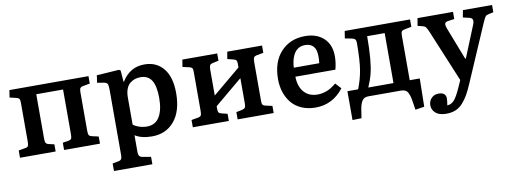

<svg xmlns="http://www.w3.org/2000/svg" viewBox="-60 -864 3829 1433"><g transform="rotate(-10 1854.0 -148.0)"><path d="M36.1 0V-55.2L85.9 -64Q105 -66.9 109.4 -76.2Q113.8 -85.4 113.8 -111.8V-408.2Q113.8 -425.8 107.9 -433.6Q102.1 -441.4 85.9 -444.8L37.1 -456.1L45.9 -511.2H645V-455.1L595.2 -445.8Q576.7 -442.9 570.8 -434.3Q564.9 -425.8 564.9 -404.8V-107.9Q564.9 -85.9 570.8 -77.1Q576.7 -68.4 594.2 -64.9L642.1 -54.2V0H370.1V-55.2L413.1 -62Q432.6 -65.9 436.8 -75.2Q440.9 -84.5 440.9 -109.9V-445.8H237.8V-106.9Q237.8 -85.4 243.7 -75.9Q249.5 -66.4 267.1 -63L306.2 -54.2V0Z M709.5 219.2V162.1L753.9 153.8Q770.5 150.9 776.6 141.4Q782.7 131.8 782.7 111.8V-383.8Q782.7 -417 776.6 -428.7Q770.5 -440.4 745.6 -443.8L699.7 -451.2L707.5 -506.8L877 -518.1L888.7 -511.2L895.5 -424.8H898.9Q959.5 -524.9 1070.8 -524.9Q1161.6 -524.9 1214.6 -460Q1267.6 -395 1267.6 -273.9Q1267.6 -136.2 1204.3 -61Q1141.1 14.2 1034.7 14.2Q956.1 14.2 906.7 -17.1V106.9Q906.7 130.9 914.3 140.6Q921.9 150.4 939.9 152.8L1000.5 163.1V219.2ZM1009.8 -64.9Q1074.2 -64.9 1105.5 -116.5Q1136.7 -168 1136.7 -259.8Q1136.7 -348.6 1109.9 -392.3Q1083 -436 1024.9 -436Q1002.4 -436 982.9 -429.7Q963.4 -423.3 945.6 -409.2Q927.7 -395 917.2 -367.9Q906.7 -340.8 906.7 -303.2V-98.1Q924.3 -83.5 952.9 -74.2Q981.4 -64.9 1009.8 -64.9Z M1345.7 0V-55.2L1395.5 -64Q1414.1 -66.9 1419.2 -76.4Q1424.3 -85.9 1424.3 -109.9V-409.2Q1424.3 -427.7 1418.9 -434.8Q1413.6 -441.9 1397.5 -445.8L1347.7 -457L1356.4 -511.2H1620.6V-456.1L1576.7 -446.8Q1558.1 -442.4 1553.2 -433.3Q1548.3 -424.3 1548.3 -400.9V-205.1L1758.8 -380.9V-409.2Q1758.8 -427.7 1753.2 -434.8Q1747.6 -441.9 1731.4 -445.8L1687.5 -457L1696.8 -511.2H1960.4V-456.1L1910.6 -446.8Q1892.1 -443.4 1886.7 -433.6Q1881.3 -423.8 1881.3 -400.9V-102.1Q1881.3 -83.5 1887 -76.2Q1892.6 -68.8 1908.7 -64.9L1958.5 -54.2V0H1685.5V-55.2L1729.5 -64Q1748 -68.4 1753.4 -77.4Q1758.8 -86.4 1758.8 -109.9V-299.8L1548.3 -124V-102.1Q1548.3 -83.5 1553.7 -76.2Q1559.1 -68.8 1574.7 -64.9L1618.7 -54.2V0Z M2274.9 14.2Q2215.8 14.2 2169.2 -6.3Q2122.6 -26.9 2093.5 -62.3Q2064.5 -97.7 2049.3 -143.6Q2034.2 -189.5 2034.2 -242.2Q2034.2 -374 2104.5 -449.5Q2174.8 -524.9 2288.1 -524.9Q2376 -524.9 2429 -475.6Q2481.9 -426.3 2481.9 -338.9Q2481.9 -289.1 2468.3 -238.8H2165Q2166.5 -163.6 2204.1 -121.3Q2241.7 -79.1 2306.2 -79.1Q2381.8 -79.1 2448.2 -137.2L2488.3 -94.2Q2404.8 14.2 2274.9 14.2ZM2165 -307.1H2357.9Q2361.3 -330.1 2361.3 -356.9Q2361.3 -410.6 2339.4 -434.8Q2317.4 -459 2275.9 -459Q2252.9 -459 2234.9 -450.7Q2216.8 -442.4 2204.6 -428.5Q2192.4 -414.6 2183.8 -394.8Q2175.3 -375 2170.9 -353.5Q2166.5 -332 2165 -307.1Z M3004.9 159.2 2993.2 85Q2985.4 40.5 2971.4 20.3Q2957.5 0 2921.9 0H2675.8Q2644 0 2629.4 21.5Q2614.7 43 2607.9 83L2597.2 151.9L2528.8 153.8V-64.9H2609.9Q2636.7 -131.8 2648.7 -202.9Q2660.6 -273.9 2661.1 -403.8Q2661.1 -425.3 2655 -433.6Q2648.9 -441.9 2631.8 -445.8L2578.1 -456.1L2586.9 -511.2H3082V-455.1L3032.2 -445.8Q3013.2 -442.9 3007.1 -434.3Q3001 -425.8 3001 -404.8V-64.9H3077.1L3073.2 148.9ZM2687 -64.9H2877.9V-443.8H2745.1Q2745.1 -254.4 2721.2 -162.1Q2710 -117.2 2687 -64.9Z M3227.5 229Q3173.3 229 3146.5 204.8Q3119.6 180.7 3119.6 147Q3119.6 114.3 3140.9 92.5Q3162.1 70.8 3194.8 70.8Q3249 70.8 3250.5 115.2Q3250.5 134.8 3244.6 168.9Q3277.8 167 3299.8 140.4Q3321.8 113.8 3348.6 53.2L3372.6 -1L3208.5 -396Q3207.5 -397.9 3206.1 -401.4Q3195.3 -425.3 3188.2 -433.3Q3181.2 -441.4 3162.6 -445.8L3128.9 -454.1L3138.7 -511.2H3407.7V-457L3359.9 -450.2Q3339.8 -447.3 3335.7 -436.3Q3331.5 -425.3 3340.8 -398.9L3436.5 -151.9H3441.9L3539.6 -392.1Q3548.8 -417 3543.9 -429.4Q3539.1 -441.9 3517.6 -446.8L3472.7 -457L3482.9 -511.2H3703.6V-456.1L3666.5 -448.2Q3649.4 -444.8 3642.3 -436Q3635.3 -427.2 3622.6 -398.4Q3621.6 -396.5 3620.8 -395Q3620.1 -393.6 3619.6 -392.1L3435.5 34.2Q3414.1 84.5 3396 116.5Q3377.9 148.4 3353.5 176Q3329.1 203.6 3298.3 216.3Q3267.6 229 3227.5 229Z"/></g></svg>

Font: Literata Book SemiBold
Style: Regular
Weight: 600
Designer: Latin by Veronika Burian and Jose Scaglione. Greek by Irene Vlachou. Cyrillic by Vera Evstafieva
Foundry: TypeTogether
Version: Version 2.003;PS 002.003;hotconv 1.0.88;makeotf.lib2.5.64775